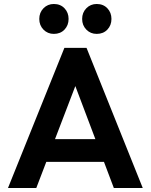

<svg xmlns="http://www.w3.org/2000/svg" viewBox="-20 -943 755 963"><path d="M20 0 303 -703H414L696 0H551L333 -577H383L162 0ZM170 -131V-245H548V-131ZM250 -773Q219 -773 198 -794.5Q177 -816 177 -848Q177 -880 198 -901.5Q219 -923 250 -923Q283 -923 303.5 -901.5Q324 -880 324 -848Q324 -816 303.5 -794.5Q283 -773 250 -773ZM465 -773Q434 -773 413 -794.5Q392 -816 392 -848Q392 -880 413 -901.5Q434 -923 465 -923Q498 -923 518.5 -901.5Q539 -880 539 -848Q539 -816 518.5 -794.5Q498 -773 465 -773Z"/></svg>

Font: Outfit SemiBold
Style: Regular
Weight: 600
Designer: Rodrigo Fuenzalida
Foundry: fragTYPE
Version: Version 1.100;gftools[0.9.27]